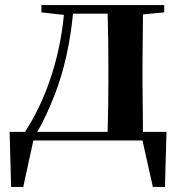

<svg xmlns="http://www.w3.org/2000/svg" viewBox="-20 -556 716 760"><path d="M144 -507 233 -497C215 -312 156 -152 79 -34H18L24 184H72L112 0H544L585 184H633L639 -34H546L544 -235V-301L546 -499L630 -507V-536H144ZM406 -34H127C154 -78 176 -129 197 -182C234 -278 258 -387 269 -502H406C408 -445 409 -357 409 -301V-235C409 -178 408 -91 406 -34Z"/></svg>

Font: Noto Serif CJK TC
Style: Bold
Weight: 700
Designer: Ryoko NISHIZUKA 西塚涼子 (kana & ideographs); Frank Grießhammer (Latin, Greek & Cyrillic); Wenlong ZHANG 张文龙 (bopomofo); San
Foundry: Adobe
Version: Version 2.001;hotconv 1.1.0;makeotfexe 2.6.0